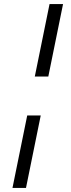

<svg xmlns="http://www.w3.org/2000/svg" viewBox="-20 -780 346 938"><path d="M216 -406 288 -760H222L150 -406ZM107 138 179 -216H113L41 138Z"/></svg>

Font: Braiins Sans
Style: Italic
Weight: 400
Italic angle: -11.31°
Designer: Mike Abbink, Paul van der Laan, Pieter van Rosmalen, Jiri Chlebus, Lubos Buracinsky
Foundry: Bold Monday, Sudetype
Version: Version 1.000;hotconv 1.0.109;makeotfexe 2.5.65596